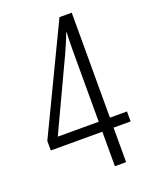

<svg xmlns="http://www.w3.org/2000/svg" viewBox="-136 -793 684 868"><g transform="rotate(-20 206.0 -359.5)"><path d="M400 -166V-214H318V-719H259L16 -212V-166H264V0H318V-166ZM264 -558V-214H67L225 -551C238 -580 252 -611 264 -644H266C265 -619 264 -586 264 -558Z"/></g></svg>

Font: Noto Sans Lao Looped ExtraCondensed Light
Style: Regular
Weight: 300
Width: 2
Designer: Mark Frömberg, Ben Mitchell
Foundry: The Fontpad Ltd
Version: Version 1.002